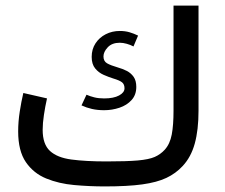

<svg xmlns="http://www.w3.org/2000/svg" viewBox="-20 -669 809 689"><path d="M459 -502.3 475.5 -541.3Q460.7 -548.5 445 -553.2Q429.3 -557.9 409.9 -557.9Q382.3 -557.9 359.3 -546.1Q336.3 -534.3 322.7 -513.4Q309 -492.4 309 -464.8Q309 -438.8 321.5 -423.5Q333.9 -408.3 351.9 -400.4Q369.9 -392.5 386.2 -387.4Q409.5 -380.5 418.2 -373.4Q426.8 -366.3 426.8 -352.2Q426.8 -336.9 407.3 -326.4Q387.7 -315.8 353.7 -315.8Q334 -315.8 318.7 -319.6Q303.3 -323.4 290.4 -329.1L272.5 -290.8Q290.1 -282.6 310.1 -278Q330.1 -273.5 353.7 -273.5Q382.1 -273.5 408.7 -282.4Q435.2 -291.3 452.1 -309.9Q469.1 -328.5 469.1 -357.2Q469.1 -379.6 459.6 -393.2Q450 -406.8 435.1 -414.5Q420.2 -422.1 404.2 -426.5Q376.8 -434.5 364.1 -441.9Q351.3 -449.3 351.3 -466.5Q351.3 -482.8 366.6 -499.2Q381.9 -515.6 409.9 -515.6Q421.6 -515.6 435 -511.8Q448.3 -508.1 459 -502.3ZM602.7 -648.9V-271.7Q602.7 -219.9 596.3 -186.1Q589.9 -152.3 571.2 -131.7Q555.8 -114.9 535.1 -105.8Q514.3 -96.7 474.6 -93.2Q434.9 -89.7 361.7 -89.7Q287.8 -89.7 236.6 -96.5Q185.5 -103.2 159.3 -127.3Q133.1 -151.5 133.1 -203.3Q133.1 -226.6 137.6 -256.5Q142 -286.4 148.7 -315.9L63.7 -335.3Q56.4 -304.6 50.8 -268.3Q45.2 -232 45.2 -197.4Q45.2 -127.4 72.8 -87.2Q100.4 -47.1 145.8 -28.5Q191.3 -9.9 246.2 -5Q301.1 0 355.7 0Q437.9 0 490.6 -7.3Q543.3 -14.6 577.1 -30.6Q610.9 -46.6 635.4 -73.1Q665.5 -105.2 679 -154.1Q692.4 -202.9 692.4 -271.7V-648.9Z"/></svg>

Font: Estedad-VF-FD Black
Style: Regular
Weight: 900
Designer: Amin Abedi
Version: Version 4.000